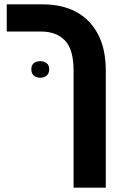

<svg xmlns="http://www.w3.org/2000/svg" viewBox="-20 -622 557 882"><path d="M318 240V-297Q318 -396 278 -436.5Q238 -477 170 -477H11V-602H177Q264 -602 328.5 -568Q393 -534 429.5 -466Q466 -398 466 -297V240ZM124 -304Q124 -323 135.5 -332Q147 -341 165 -341Q182 -341 194 -332Q206 -323 206 -304Q206 -284 194 -274.5Q182 -265 165 -265Q147 -265 135.5 -274.5Q124 -284 124 -304Z"/></svg>

Font: Noto Sans Hebrew SemiCondensed
Style: Bold
Weight: 700
Width: 4
Designer: Monotype Design Team
Foundry: Monotype Imaging Inc.
Version: Version 2.004; ttfautohint (v1.8.4.7-5d5b)